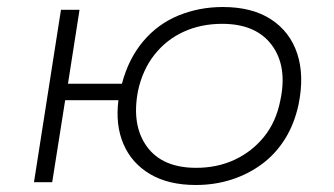

<svg xmlns="http://www.w3.org/2000/svg" viewBox="-20 -520 953 548"><path d="M539 8Q461 8 408.5 -23Q356 -54 332.5 -108.5Q309 -163 318 -234H166L129 0H77L154 -492H207L174 -281H328Q347 -353 389 -402.5Q431 -452 490 -476Q549 -500 616 -500Q700 -500 754 -464.5Q808 -429 828.5 -366.5Q849 -304 832 -221Q820 -166 793.5 -123.5Q767 -81 728 -52Q689 -23 641 -7.5Q593 8 539 8ZM540 -41Q600 -41 649.5 -64Q699 -87 733.5 -129.5Q768 -172 780 -233Q801 -330 756 -391Q711 -452 614 -452Q554 -452 504.5 -429.5Q455 -407 421 -364Q387 -321 374 -261Q355 -163 399 -102Q443 -41 540 -41Z"/></svg>

Font: Nunito Sans 7pt SemiExpanded ExtraLight
Style: Italic
Weight: 250
Width: 6
Italic angle: -9°
Designer: Vernon Adams
Foundry: Vernon Adams
Version: Version 3.101;gftools[0.9.27]